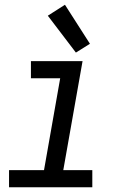

<svg xmlns="http://www.w3.org/2000/svg" viewBox="-20 -787 540 807"><path d="M18 0V-72H165L233 -458H110V-530H327L246 -72H368V0ZM299 -566 181 -721 253 -767 358 -603Z"/></svg>

Font: Iosevka SS08
Style: Italic
Weight: 400
Italic angle: -10°
Monospace: yes
Designer: Belleve Invis
Foundry: Belleve Invis
Version: 2.1.0; ttfautohint (v1.8.2)